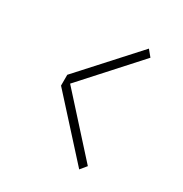

<svg xmlns="http://www.w3.org/2000/svg" viewBox="-134 -635 718 753"><g transform="rotate(30 225.0 -258.5)"><path d="M327 -532 350 -504 128 -258.5 350 -13 327 15 101 -234V-283Z"/></g></svg>

Font: Trispace Condensed Thin
Style: Regular
Weight: 100
Width: 3
Designer: Tyler Finck
Foundry: Etcetera Type Company
Version: Version 1.210; ttfautohint (v1.8.3)